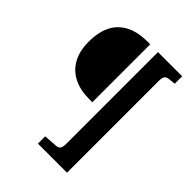

<svg xmlns="http://www.w3.org/2000/svg" viewBox="-238 -822 1083 1083"><g transform="rotate(45 303.5 -281.0)"><path d="M262 141V83L345 77Q363 75 369.5 64Q376 53 376 27V-703H569V-644L526 -639Q507 -637 500.5 -625.5Q494 -614 494 -589V141ZM289 -241Q218 -241 166 -267Q114 -293 86 -343.5Q58 -394 58 -469Q58 -545 84 -596.5Q110 -648 162 -675.5Q214 -703 293 -703H314V-241Z"/></g></svg>

Font: Literata 18pt SemiBold
Style: Regular
Weight: 600
Designer: Latin by Veronika Burian and Jose Scaglione. Greek by Irene Vlachou. Cyrillic by Vera Evstafieva.
Foundry: TypeTogether
Version: Version 3.103;gftools[0.9.29]